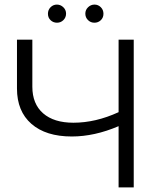

<svg xmlns="http://www.w3.org/2000/svg" viewBox="-20 -817 712 837"><path d="M563 -644V0H497V-267Q392 -222 293 -222Q180 -222 117 -277Q54 -332 54 -431V-644H121V-439Q121 -364 168 -323Q215 -282 300 -282Q397 -282 497 -328V-644ZM189 -757Q189 -774 200.5 -785.5Q212 -797 228 -797Q244 -797 256 -785.5Q268 -774 268 -757.5Q268 -741 256.5 -729.5Q245 -718 228.5 -718Q212 -718 200.5 -729Q189 -740 189 -757ZM392 -797Q408 -797 419.5 -785.5Q431 -774 431 -757Q431 -740 419.5 -729Q408 -718 391.5 -718Q375 -718 363.5 -729.5Q352 -741 352 -757.5Q352 -774 364 -785.5Q376 -797 392 -797Z"/></svg>

Font: Montserrat Ace
Style: Regular
Weight: 400
Designer: Julieta Ulanovsky
Foundry: Julieta Ulanovsky
Version: Version 1